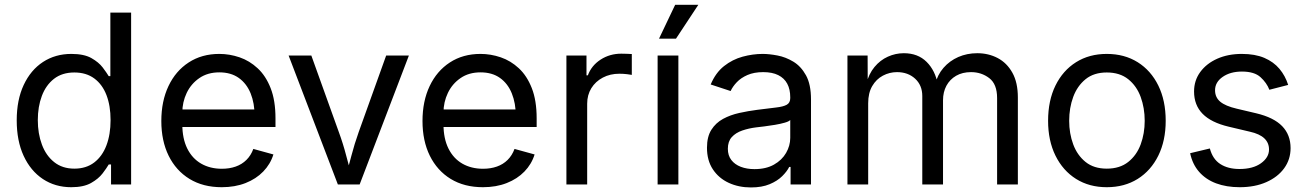

<svg xmlns="http://www.w3.org/2000/svg" viewBox="-20 -781 5535 813"><path d="M281.7 11.7Q213.9 11.7 161.6 -22.9Q109.4 -57.6 80.1 -121.1Q50.8 -184.6 50.8 -271.5Q50.8 -357.9 80.3 -421.1Q109.9 -484.4 162.1 -518.6Q214.4 -552.7 282.2 -552.7Q335.4 -552.7 366.7 -535.2Q397.9 -517.6 414.8 -495.4Q431.6 -473.1 440.4 -458.5H447.3V-727.5H535.2V0H450.2V-84.5H440.4Q431.6 -69.3 414.3 -46.6Q397 -23.9 365.5 -6.1Q334 11.7 281.7 11.7ZM294.9 -66.9Q344.7 -66.9 378.9 -93Q413.1 -119.1 430.7 -165.5Q448.2 -211.9 448.2 -272.5Q448.2 -333 430.9 -378.2Q413.6 -423.3 379.4 -448.7Q345.2 -474.1 294.9 -474.1Q243.2 -474.1 208.7 -447.3Q174.3 -420.4 157.2 -374.8Q140.1 -329.1 140.1 -272.5Q140.1 -215.3 157.5 -168.7Q174.8 -122.1 209.5 -94.5Q244.1 -66.9 294.9 -66.9Z M918.9 11.7Q839.8 11.7 782.5 -23.4Q725.1 -58.6 694.1 -121.6Q663.1 -184.6 663.1 -268.6Q663.1 -352.5 693.4 -416.5Q723.6 -480.5 779.1 -516.6Q834.5 -552.7 908.7 -552.7Q952.1 -552.7 994.4 -538.3Q1036.6 -523.9 1071 -491.9Q1105.5 -460 1126 -407.7Q1146.5 -355.5 1146.5 -279.8V-243.2H722.7V-317.4H1099.1L1058.1 -290Q1058.1 -343.8 1041.3 -385.5Q1024.4 -427.2 991.2 -450.9Q958 -474.6 908.7 -474.6Q859.4 -474.6 824.2 -450.4Q789.1 -426.3 770.5 -387.5Q752 -348.6 752 -304.2V-254.9Q752 -194.3 772.9 -152.1Q793.9 -109.9 831.8 -88.1Q869.6 -66.4 919.4 -66.4Q951.7 -66.4 978 -75.7Q1004.4 -85 1023.4 -103.8Q1042.5 -122.6 1052.7 -150.4L1137.7 -127Q1125 -85.9 1094.7 -54.7Q1064.5 -23.4 1019.8 -5.9Q975.1 11.7 918.9 11.7Z M1410.6 0 1202.1 -545.9H1298.3L1414.6 -222.2Q1433.1 -171.9 1446 -121.8Q1459 -71.8 1473.1 -24.9H1440.9Q1455.1 -71.8 1468 -121.8Q1481 -171.9 1499 -222.2L1615.2 -545.9H1711.4L1502.9 0Z M2024.9 11.7Q1945.8 11.7 1888.4 -23.4Q1831.1 -58.6 1800 -121.6Q1769 -184.6 1769 -268.6Q1769 -352.5 1799.3 -416.5Q1829.6 -480.5 1885 -516.6Q1940.4 -552.7 2014.6 -552.7Q2058.1 -552.7 2100.3 -538.3Q2142.6 -523.9 2177 -491.9Q2211.4 -460 2231.9 -407.7Q2252.4 -355.5 2252.4 -279.8V-243.2H1828.6V-317.4H2205.1L2164.1 -290Q2164.1 -343.8 2147.2 -385.5Q2130.4 -427.2 2097.2 -450.9Q2064 -474.6 2014.6 -474.6Q1965.3 -474.6 1930.2 -450.4Q1895 -426.3 1876.5 -387.5Q1857.9 -348.6 1857.9 -304.2V-254.9Q1857.9 -194.3 1878.9 -152.1Q1899.9 -109.9 1937.7 -88.1Q1975.6 -66.4 2025.4 -66.4Q2057.6 -66.4 2084 -75.7Q2110.4 -85 2129.4 -103.8Q2148.4 -122.6 2158.7 -150.4L2243.7 -127Q2231 -85.9 2200.7 -54.7Q2170.4 -23.4 2125.7 -5.9Q2081.1 11.7 2024.9 11.7Z M2378.4 0V-545.9H2463.4V-461.9H2469.2Q2484.4 -503.4 2523.2 -528.6Q2562 -553.7 2610.8 -553.7Q2620.6 -553.7 2634 -553.2Q2647.5 -552.7 2655.3 -552.2V-463.9Q2651.4 -464.8 2635.7 -466.8Q2620.1 -468.8 2602.5 -468.8Q2563.5 -468.8 2532.5 -452.4Q2501.5 -436 2483.9 -407.5Q2466.3 -378.9 2466.3 -341.8V0Z M2764.6 0V-545.9H2852.5V0ZM2770.5 -617.2 2838.9 -760.7H2937L2842.3 -617.2Z M3159.7 12.7Q3107.9 12.7 3065.7 -6.8Q3023.4 -26.4 2998.5 -64Q2973.6 -101.6 2973.6 -155.3Q2973.6 -202.1 2992.2 -231.4Q3010.7 -260.7 3041.7 -277.6Q3072.8 -294.4 3110.4 -302.7Q3147.9 -311 3186 -315.9Q3234.9 -322.3 3265.6 -325.7Q3296.4 -329.1 3311.3 -337.4Q3326.2 -345.7 3326.2 -365.7V-368.7Q3326.2 -402.8 3313.5 -426.5Q3300.8 -450.2 3275.4 -462.9Q3250 -475.6 3211.9 -475.6Q3172.9 -475.6 3145 -463.4Q3117.2 -451.2 3099.9 -432.9Q3082.5 -414.6 3073.7 -395.5L2989.3 -423.3Q3010.3 -473.1 3045.9 -501.2Q3081.5 -529.3 3124.5 -541Q3167.5 -552.7 3209.5 -552.7Q3236.8 -552.7 3271.7 -546.1Q3306.6 -539.6 3339.1 -520Q3371.6 -500.5 3392.8 -462.2Q3414.1 -423.8 3414.1 -359.9V0H3327.6V-74.2H3321.8Q3312.5 -55.2 3292 -34.9Q3271.5 -14.6 3238.8 -1Q3206.1 12.7 3159.7 12.7ZM3174.8 -64.9Q3223.6 -64.9 3257.3 -84Q3291 -103 3308.6 -133.5Q3326.2 -164.1 3326.2 -197.3V-272.9Q3320.8 -266.6 3302.7 -261.5Q3284.7 -256.3 3261.5 -252.4Q3238.3 -248.5 3216.6 -245.8Q3194.8 -243.2 3182.1 -241.7Q3150.4 -237.8 3122.8 -228.3Q3095.2 -218.8 3078.6 -200.4Q3062 -182.1 3062 -150.9Q3062 -122.6 3076.7 -103.5Q3091.3 -84.5 3116.7 -74.7Q3142.1 -64.9 3174.8 -64.9Z M3568.4 0V-545.9H3653.8L3654.3 -423.8H3647.5Q3658.7 -468.3 3682.9 -497.3Q3707 -526.4 3739.5 -541Q3772 -555.7 3807.1 -555.7Q3866.7 -555.7 3903.6 -519Q3940.4 -482.4 3951.2 -422.9H3939.5Q3949.2 -463.9 3975.1 -493.7Q4001 -523.4 4037.8 -539.6Q4074.7 -555.7 4118.2 -555.7Q4165.5 -555.7 4204.6 -535.2Q4243.7 -514.6 4266.8 -473.1Q4290 -431.6 4290 -368.2V0H4202.1V-365.7Q4202.1 -424.8 4168.9 -450.2Q4135.7 -475.6 4091.8 -475.6Q4055.2 -475.6 4028.6 -460.2Q4002 -444.8 3987.5 -418Q3973.1 -391.1 3973.1 -356.4V0H3885.3V-374.5Q3885.3 -419.9 3855 -447.8Q3824.7 -475.6 3778.3 -475.6Q3746.6 -475.6 3718.5 -460.7Q3690.4 -445.8 3673.3 -416.5Q3656.2 -387.2 3656.2 -343.8V0Z M4666.5 11.7Q4592.3 11.7 4536.4 -23.4Q4480.5 -58.6 4449.2 -122.1Q4418 -185.5 4418 -269.5Q4418 -355 4449.2 -418.7Q4480.5 -482.4 4536.4 -517.6Q4592.3 -552.7 4666.5 -552.7Q4741.2 -552.7 4797.4 -517.6Q4853.5 -482.4 4884.8 -418.7Q4916 -355 4916 -269.5Q4916 -185.5 4884.8 -122.1Q4853.5 -58.6 4797.4 -23.4Q4741.2 11.7 4666.5 11.7ZM4666.5 -66.9Q4721.7 -66.9 4757.3 -95.2Q4793 -123.5 4810.1 -169.7Q4827.1 -215.8 4827.1 -269.5Q4827.1 -323.7 4810.1 -370.4Q4793 -417 4757.3 -445.6Q4721.7 -474.1 4666.5 -474.1Q4611.8 -474.1 4576.7 -445.6Q4541.5 -417 4524.4 -370.6Q4507.3 -324.2 4507.3 -269.5Q4507.3 -215.8 4524.4 -169.7Q4541.5 -123.5 4576.7 -95.2Q4611.8 -66.9 4666.5 -66.9Z M5229.5 11.7Q5173.3 11.7 5129.6 -4.6Q5085.9 -21 5057.6 -53.2Q5029.3 -85.4 5019.5 -132.3L5103 -152.3Q5114.7 -107.4 5147.2 -86.4Q5179.7 -65.4 5228.5 -65.4Q5285.6 -65.4 5319.6 -89.8Q5353.5 -114.3 5353.5 -147.9Q5353.5 -176.3 5333.7 -195.1Q5314 -213.9 5273.4 -223.1L5182.6 -244.6Q5108.4 -262.2 5072.3 -299.1Q5036.1 -335.9 5036.1 -393.6Q5036.1 -440.4 5062.5 -476.3Q5088.9 -512.2 5134.5 -532.5Q5180.2 -552.7 5238.3 -552.7Q5294.4 -552.7 5333.7 -535.9Q5373 -519 5397.7 -489.5Q5422.4 -460 5434.6 -421.4L5355 -400.9Q5343.8 -430.2 5317.6 -454.1Q5291.5 -478 5238.8 -478Q5189.9 -478 5157.5 -455.6Q5125 -433.1 5125 -398.9Q5125 -368.7 5147 -350.3Q5168.9 -332 5216.8 -320.8L5299.3 -301.3Q5373.5 -283.7 5409.2 -246.8Q5444.8 -210 5444.8 -153.8Q5444.8 -106 5417.7 -68.6Q5390.6 -31.2 5342 -9.8Q5293.5 11.7 5229.5 11.7Z"/></svg>

Font: Inter Variable
Style: Regular
Weight: 400
Designer: Rasmus Andersson
Foundry: rsms
Version: Version 4.001;git-9221beed3